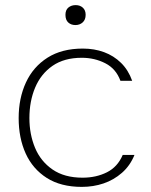

<svg xmlns="http://www.w3.org/2000/svg" viewBox="-20 -724 591 751"><path d="M300 7Q218 7 163 -28Q108 -63 80.5 -123.5Q53 -184 53 -262Q53 -340 81.5 -401.5Q110 -463 166 -498.5Q222 -534 304 -534Q349 -534 387 -520Q425 -506 453.5 -478Q482 -450 497 -408H451Q434 -455 392 -476.5Q350 -498 300 -498Q231 -498 185.5 -466.5Q140 -435 117.5 -381.5Q95 -328 95 -262Q95 -199 117 -146Q139 -93 185.5 -61Q232 -29 303 -29Q356 -29 398 -50Q440 -71 460 -118H506Q489 -76 457 -48Q425 -20 385 -6.5Q345 7 300 7ZM275 -626Q258 -626 247 -636Q236 -646 236 -666Q236 -685 247.5 -694.5Q259 -704 276 -704Q293 -704 304 -694Q315 -684 315 -666Q315 -647 303.5 -636.5Q292 -626 275 -626Z"/></svg>

Font: Onest Thin
Style: Regular
Weight: 250
Designer: Dmitri Voloshin, Andrey Kudryavtsev
Foundry: Dmitri Voloshin, Andrey Kudryavtsev
Version: Version 1.000;gftools[0.9.33]